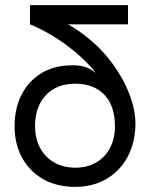

<svg xmlns="http://www.w3.org/2000/svg" viewBox="-20 -720 589 750"><path d="M274 10Q202 10 149 -20Q96 -50 66.5 -103.5Q37 -157 37 -228Q37 -296 64 -349.5Q91 -403 141.5 -434Q192 -465 264 -465Q299 -465 322 -455Q345 -445 360.5 -429.5Q376 -414 385.5 -397Q395 -380 401 -365L389 -379Q374 -414 342.5 -450Q311 -486 270 -520Q229 -554 184 -581Q139 -608 97 -625L149 -668Q236 -638 303.5 -587.5Q371 -537 416.5 -475.5Q462 -414 485.5 -352Q509 -290 509 -238Q509 -195 498.5 -157.5Q488 -120 468 -89.5Q448 -59 419 -36.5Q390 -14 353.5 -2Q317 10 274 10ZM274 -65Q321 -65 356 -85.5Q391 -106 410 -142.5Q429 -179 429 -228Q429 -266 419 -296.5Q409 -327 389 -348.5Q369 -370 340.5 -381.5Q312 -393 274 -393Q224 -393 189 -372Q154 -351 135.5 -314Q117 -277 117 -228Q117 -179 136.5 -142.5Q156 -106 191.5 -85.5Q227 -65 274 -65ZM480 -700V-625H97V-700Z"/></svg>

Font: Syne
Style: Regular
Weight: 400
Designer: Lucas Descroix
Foundry: Bonjour Monde
Version: Version 2.200